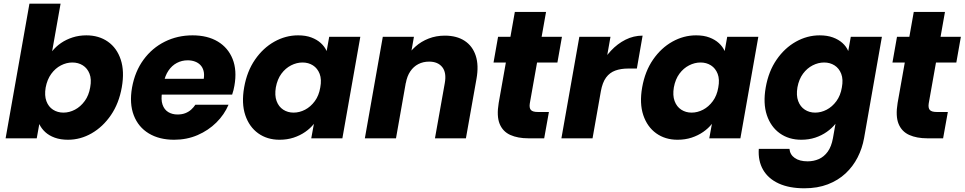

<svg xmlns="http://www.w3.org/2000/svg" viewBox="-20 -760 5300 1055"><path d="M266.5 -478.5Q286.9 -504 315.2 -523.5Q343.5 -542.9 379 -554.4Q414.6 -565.8 454.4 -565.8Q523.2 -565.8 572.8 -531.1Q622.4 -496.3 643.5 -432.3Q664.7 -368.3 649.2 -280.1Q633.6 -191.9 589.5 -127.4Q545.3 -62.9 483.7 -27.5Q422.1 7.9 353.4 7.9Q312.6 7.9 281 -3.5Q249.5 -14.9 228.4 -34.4Q207.3 -53.9 195.9 -78.4L181.9 0H10.8L141.8 -740H312.9ZM475.6 -280.1Q483.9 -324.8 471.9 -355Q460 -385.2 435 -400.9Q410 -416.6 377.5 -416.6Q345.6 -416.6 314.7 -400.7Q283.8 -384.7 261.5 -354Q239.3 -323.4 230.9 -279.2Q223.5 -235 235 -204.1Q246.5 -173.2 271.5 -157.2Q296.5 -141.2 328.5 -141.2Q360.9 -141.2 391.8 -157.4Q422.6 -173.6 445.4 -204.8Q468.2 -235.9 475.6 -280.1Z M848.4 -240.2 864.4 -326.9H1099.6Q1103.5 -351.9 1098.4 -371Q1093.3 -390.1 1081 -402.8Q1068.8 -415.5 1050.8 -422Q1032.7 -428.6 1011.2 -428.6Q979.3 -428.6 951.9 -414.2Q924.5 -399.8 905.7 -372Q886.9 -344.3 879 -303.5L870.9 -254.7Q863.5 -213.2 873 -185.4Q882.5 -157.6 904.4 -144.2Q926.3 -130.9 955.5 -130.9Q980 -130.9 998.5 -138.2Q1017.1 -145.5 1030.7 -158Q1044.4 -170.5 1053.6 -184.6H1235.8Q1212.8 -130.3 1168.9 -86.8Q1125 -43.3 1065.8 -17.7Q1006.5 7.9 936.9 7.9Q855.3 7.9 797.7 -26.8Q740.1 -61.5 715.1 -126.3Q690.1 -191.1 705.6 -279.2Q721.6 -367.8 768.7 -432Q815.7 -496.3 885.6 -531.1Q955.4 -565.8 1038 -565.8Q1120.2 -565.8 1176.8 -531.8Q1233.4 -497.8 1258.2 -435.7Q1283 -373.6 1268 -288.9Q1266 -277.5 1263 -265Q1260 -252.6 1255.6 -240.2Z M1321.6 -280.1Q1337.1 -368.3 1381.3 -432.3Q1425.4 -496.3 1487.5 -531.1Q1549.6 -565.8 1617.9 -565.8Q1660.1 -565.8 1690.9 -554.1Q1721.8 -542.5 1742.9 -523.2Q1764 -504 1774.9 -479.5L1788.9 -557.9H1959.9L1861.3 0H1690.3L1704.8 -79.4Q1685.4 -54.8 1657 -35.1Q1628.7 -15.4 1593.2 -3.7Q1557.6 7.9 1515.9 7.9Q1448 7.9 1398.7 -27.5Q1349.4 -62.9 1327.7 -127.4Q1306.1 -191.9 1321.6 -280.1ZM1739.8 -279.2Q1748.2 -323.4 1736.5 -354Q1724.7 -384.7 1699.7 -400.7Q1674.7 -416.6 1642.3 -416.6Q1610.3 -416.6 1579.5 -400.9Q1548.6 -385.2 1526.3 -355Q1504 -324.8 1495.7 -280.1Q1488.3 -235.9 1499.8 -204.8Q1511.3 -173.6 1536.3 -157.4Q1561.2 -141.2 1593.2 -141.2Q1625.6 -141.2 1656.3 -157.2Q1686.9 -173.2 1709.7 -204.1Q1732.5 -235 1739.8 -279.2Z M1984.8 0 2083.4 -557.9H2254.5L2155.9 0ZM2370 0 2424 -303.2Q2434.3 -360.8 2410.2 -391.1Q2386.1 -421.4 2337.8 -421.4Q2305.3 -421.4 2278.7 -407.8Q2252.2 -394.2 2234.5 -367.9Q2216.7 -341.6 2209.9 -303.2L2212.4 -442Q2231.4 -476.3 2262.8 -504.2Q2294.2 -532.2 2335.4 -548.2Q2376.5 -564.2 2424.2 -564.2Q2489.2 -564.2 2532.8 -535.9Q2576.4 -507.5 2594 -454.2Q2611.6 -400.9 2598.1 -326.1L2540.1 0Z M2720.2 -194.2 2808.9 -694.3H2980.4L2891.2 -192.1Q2887.3 -167.4 2896.9 -156Q2906.6 -144.7 2935.2 -144.7H2996.2L2970.2 0H2883.4Q2825.4 0 2784.2 -18.4Q2743 -36.9 2725.5 -79.3Q2708.1 -121.8 2720.2 -194.2ZM3042.8 -416.3H2691.8L2716.8 -557.9H3067.8Z M3281.6 -258.8 3242.3 -290.5Q3251.8 -343.9 3276.2 -393.2Q3300.7 -442.4 3336.7 -481Q3372.7 -519.6 3417.1 -541.9Q3461.5 -564.2 3511 -564.2L3479.4 -383.4H3432.5Q3391.5 -383.4 3360.9 -372.2Q3330.3 -361.1 3310.4 -334.2Q3290.5 -307.3 3281.6 -258.8ZM3064.8 0 3163.4 -557.9H3334.5L3235.9 0Z M3508.6 -280.1Q3524.1 -368.3 3568.3 -432.3Q3612.4 -496.3 3674.5 -531.1Q3736.6 -565.8 3804.9 -565.8Q3847.1 -565.8 3877.9 -554.1Q3908.8 -542.5 3929.9 -523.2Q3951 -504 3961.9 -479.5L3975.9 -557.9H4146.9L4048.3 0H3877.3L3891.8 -79.4Q3872.4 -54.8 3844 -35.1Q3815.7 -15.4 3780.2 -3.7Q3744.6 7.9 3702.9 7.9Q3635 7.9 3585.7 -27.5Q3536.4 -62.9 3514.7 -127.4Q3493.1 -191.9 3508.6 -280.1ZM3926.8 -279.2Q3935.2 -323.4 3923.5 -354Q3911.7 -384.7 3886.7 -400.7Q3861.7 -416.6 3829.3 -416.6Q3797.3 -416.6 3766.5 -400.9Q3735.6 -385.2 3713.3 -355Q3691 -324.8 3682.7 -280.1Q3675.3 -235.9 3686.8 -204.8Q3698.3 -173.6 3723.3 -157.4Q3748.2 -141.2 3780.2 -141.2Q3812.6 -141.2 3843.3 -157.2Q3873.9 -173.2 3896.7 -204.1Q3919.5 -235 3926.8 -279.2Z M4483.9 -565.8Q4525.2 -565.8 4556.5 -554.4Q4587.8 -542.9 4609.1 -523.7Q4630.5 -504.5 4640.9 -479.5L4654.9 -557.9H4825.9L4727.9 -1Q4717.9 55 4692.5 104.8Q4667 154.7 4626.3 192.8Q4585.5 230.9 4528.8 252.8Q4472.2 274.6 4399.8 274.6Q4316.7 274.6 4259 248.2Q4201.4 221.8 4173.1 173Q4144.9 124.3 4149.4 58H4317.9Q4320.8 89.9 4347.2 108.2Q4373.5 126.5 4417.8 126.5Q4450.7 126.5 4479.2 114.1Q4507.6 101.6 4528.1 73.6Q4548.5 45.5 4556.9 -1L4570.8 -79.8Q4551.4 -55.3 4523 -35.4Q4494.7 -15.4 4459.4 -3.7Q4424.1 7.9 4382.8 7.9Q4314.5 7.9 4264.9 -27.5Q4215.4 -62.9 4193.7 -127.4Q4172.1 -191.9 4187.6 -280.1Q4203.1 -368.3 4247.3 -432.3Q4291.4 -496.3 4353.5 -531.1Q4415.6 -565.8 4483.9 -565.8ZM4605.8 -279.2Q4614.2 -323.4 4602.5 -354Q4590.7 -384.7 4565.7 -400.7Q4540.7 -416.6 4508.3 -416.6Q4476.3 -416.6 4445.5 -400.9Q4414.6 -385.2 4392.3 -355Q4370 -324.8 4361.7 -280.1Q4354.3 -235.9 4365.8 -204.8Q4377.3 -173.6 4402.3 -157.4Q4427.2 -141.2 4459.2 -141.2Q4491.6 -141.2 4522.3 -157.2Q4552.9 -173.2 4575.7 -204.1Q4598.5 -235 4605.8 -279.2Z M4912.2 -194.2 5000.9 -694.3H5172.4L5083.2 -192.1Q5079.3 -167.4 5088.9 -156Q5098.6 -144.7 5127.2 -144.7H5188.2L5162.2 0H5075.4Q5017.4 0 4976.2 -18.4Q4935 -36.9 4917.5 -79.3Q4900.1 -121.8 4912.2 -194.2ZM5234.8 -416.3H4883.8L4908.8 -557.9H5259.8Z"/></svg>

Font: Poppins Variable
Style: Italic
Weight: 100
Italic angle: -10°
Designer: Jonny Pinhorn
Foundry: Indian Type Foundry
Version: Version 6.000